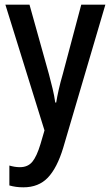

<svg xmlns="http://www.w3.org/2000/svg" viewBox="-20 -560 473 820"><path d="M3 -540H106L189 -243Q197 -213 204.5 -182Q212 -151 216 -122H220Q224 -147 231 -178Q238 -209 248 -243L327 -540H430L250 71Q224 157 184.5 198.5Q145 240 80 240Q63 240 48.5 238Q34 236 20 232V147Q30 150 41.5 152Q53 154 65 154Q99 154 118 131Q137 108 153 55L170 -3Z"/></svg>

Font: Noto Sans Georgian Condensed Medium
Style: Regular
Weight: 500
Width: 3
Designer: Monotype Design Team, Akaki Razmadze
Foundry: Google LLC
Version: Version 2.005; ttfautohint (v1.8.4.7-5d5b)